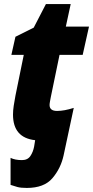

<svg xmlns="http://www.w3.org/2000/svg" viewBox="-20 -684 458 945"><path d="M293 81 343 -153Q296 -138 261 -138Q224 -138 224 -167Q224 -174 226 -184.5Q228 -195 230 -206L273 -414H387L418 -553H304L328 -664H206L146 -548L56 -503L36 -414H97L56 -213Q51 -187 47.5 -163.5Q44 -140 44 -120Q44 -6 153 6L148 37Q143 64 129.5 84Q116 104 88 104Q54 104 32 93V226Q49 232 66 236.5Q83 241 112 241Q197 241 238 193Q279 145 293 81Z"/></svg>

Font: Noto Sans Display SemiCondensed Black
Style: Italic
Weight: 900
Width: 4
Designer: Monotype Design team
Foundry: Monotype Imaging Inc.
Version: 1.000